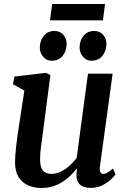

<svg xmlns="http://www.w3.org/2000/svg" viewBox="-20 -928 635 958"><path d="M185.5 10Q153 10 123.2 -2Q93.5 -14 74.5 -41.8Q55.5 -69.5 55 -117Q55 -134.5 56.5 -155.5Q58 -176.5 60.8 -199.8Q63.5 -223 66.8 -246.8Q70 -270.5 73.5 -292.5L101.5 -476L45 -507.5L52 -546L209 -564.5L231.5 -553.5L197 -289Q194.5 -268 191.5 -246.5Q188.5 -225 185.8 -205.2Q183 -185.5 181.5 -167.8Q180 -150 180 -136Q180 -107 186.5 -90.5Q193 -74 206 -67.2Q219 -60.5 237.5 -60.5Q261 -60.5 284.2 -72Q307.5 -83.5 327.8 -101.8Q348 -120 362.5 -140L419 -560.5H542L478.5 -96.5Q476 -77.5 481 -68.8Q486 -60 495.5 -60Q504.5 -60 515 -66Q525.5 -72 543.5 -87L556.5 -58Q551.5 -50 534.8 -33.8Q518 -17.5 491.8 -4Q465.5 9.5 432 9.5Q397 9.5 379.8 -6.2Q362.5 -22 361.5 -48.5Q361.5 -51 361.5 -55.2Q361.5 -59.5 362 -64.8Q362.5 -70 363 -75.5Q363.5 -81 364 -85.5L362.5 -86.5Q349 -69 331.5 -51.8Q314 -34.5 292 -20.5Q270 -6.5 243.8 1.8Q217.5 10 185.5 10ZM236.5 -625Q212 -625 195 -645.5Q178 -666 178.5 -692.5Q179.5 -726.5 199.2 -750Q219 -773.5 251 -773.5Q280.5 -773.5 296.5 -753.8Q312.5 -734 312.5 -709Q312 -674 292.8 -649.5Q273.5 -625 236.5 -625ZM435 -625Q410.5 -625 393.5 -645.5Q376.5 -666 377 -692.5Q378 -726.5 397.5 -750Q417 -773.5 449.5 -773.5Q478.5 -773.5 495 -753.8Q511.5 -734 511 -709Q510.5 -674 491.2 -649.5Q472 -625 435 -625ZM240.5 -908H504L493.5 -826.5H229.5Z"/></svg>

Font: Merriweather 24pt SemiBold
Style: Italic
Weight: 600
Italic angle: -7.8°
Version: Version 2.101